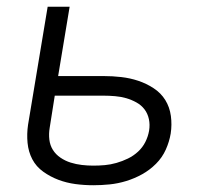

<svg xmlns="http://www.w3.org/2000/svg" viewBox="-20 -540 640 568"><path d="M256 8Q229 8 203 4.5Q177 1 153 -8Q129 -17 108 -32Q87 -47 75.5 -69Q64 -91 61.5 -117.5Q59 -144 63 -171L121 -520H186L152 -315H286Q313 -315 339 -312Q365 -309 389 -301Q413 -293 434.5 -279Q456 -265 469 -244Q482 -223 485.5 -197Q489 -171 485 -145Q481 -121 470.5 -97.5Q460 -74 441.5 -55.5Q423 -37 400.5 -24.5Q378 -12 353.5 -4.5Q329 3 304.5 5.5Q280 8 256 8ZM256 -50Q273 -50 290 -51.5Q307 -53 324.5 -58Q342 -63 358.5 -71Q375 -79 388.5 -91.5Q402 -104 410 -120Q418 -136 421 -153Q424 -171 420.5 -187.5Q417 -204 407.5 -216.5Q398 -229 383.5 -237Q369 -245 353.5 -249.5Q338 -254 320.5 -255.5Q303 -257 286 -257H142L127 -162Q124 -144 126 -127Q128 -110 136.5 -96.5Q145 -83 159 -73.5Q173 -64 189 -59Q205 -54 222 -52Q239 -50 256 -50Z"/></svg>

Font: Iosevka Light Extended
Style: Italic
Weight: 300
Width: 7
Italic angle: -9°
Monospace: yes
Designer: Belleve Invis
Foundry: Belleve Invis
Version: Version 32.5.0; ttfautohint (v1.8.4)